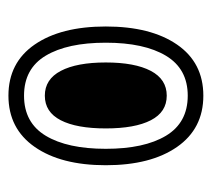

<svg xmlns="http://www.w3.org/2000/svg" viewBox="-44 -522 516 469"><g transform="rotate(-90 214.5 -288.0)"><path d="M44.9 -288.1Q44.9 -397.5 89.6 -461.7Q134.3 -525.9 214.8 -525.9Q295.4 -525.9 339.6 -461.9Q383.8 -397.9 383.8 -288.1Q383.8 -178.2 339.6 -114Q295.4 -49.8 214.8 -49.8Q134.3 -49.8 89.6 -114Q44.9 -178.2 44.9 -288.1ZM214.8 -87.9Q280.3 -87.9 312.3 -141.1Q344.2 -194.3 344.2 -288.1Q344.2 -381.8 312.5 -434.8Q280.8 -487.8 214.8 -487.8Q148.9 -487.8 116.9 -434.8Q85 -381.8 85 -288.1Q85 -194.3 116.9 -141.1Q148.9 -87.9 214.8 -87.9ZM275.4 -178.2Q254.9 -139.2 214.8 -139.2Q174.8 -139.2 154.8 -178Q134.8 -216.8 134.8 -288.1Q134.8 -359.4 154.8 -398.2Q174.8 -437 214.8 -437Q254.9 -437 275.4 -397.9Q295.9 -358.9 295.9 -288.1Q295.9 -217.3 275.4 -178.2Z"/></g></svg>

Font: Noto Sans Thai Looped ExtraCond
Style: Regular
Weight: 400
Width: 2
Designer: Sasikarn Vongin, Ben Mitchell
Foundry: The Fontpad Ltd
Version: Version 1.00